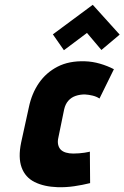

<svg xmlns="http://www.w3.org/2000/svg" viewBox="-20 -767 518 799"><path d="M478 -623 366 -747 200 -624 246 -558 342 -630 402 -559ZM394 -357 454 -479Q427 -493 396 -502Q365 -511 333 -512Q267 -514 219.5 -489.5Q172 -465 142 -421.5Q112 -378 100 -320L68 -174Q55 -111 70 -70Q85 -29 124 -9.5Q163 10 220 12Q254 13 288.5 8Q323 3 355 -5L354 -136Q354 -136 348 -134.5Q342 -133 331.5 -131.5Q321 -130 309 -129Q297 -128 285 -128Q268 -128 254.5 -132Q241 -136 233 -144Q225 -152 222 -165Q219 -178 223 -195L247 -312Q252 -334 264.5 -348Q277 -362 295 -368Q313 -374 333 -374Q350 -373 366 -369Q382 -365 394 -357Z"/></svg>

Font: Advent Pro ExtraBold
Style: Italic
Weight: 800
Italic angle: -12°
Version: Version 3.000